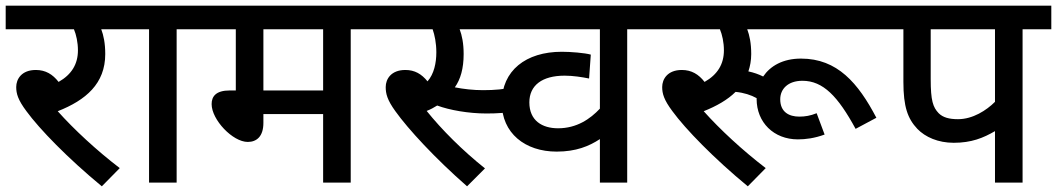

<svg xmlns="http://www.w3.org/2000/svg" viewBox="-20 -642 3716 675"><path d="M401 -51C320 -113 240 -187 183 -251C282 -290 350 -348 350 -452C350 -490 344 -518 336 -539H433V-622H0V-539H240C248 -520 254 -493 254 -465C254 -417 232 -380 186 -354C165 -381 140 -396 106 -396C56 -396 37 -364 37 -336C37 -313 43 -291 73 -251C119 -188 219 -85 338 13Z M601 -539H702V-622H418V-539H504V0H601Z M1213 -539H1313V-622H687V-539H809V-324H788C739 -324 724 -303 724 -276C724 -221 798 -143 851 -143C882 -143 906 -162 906 -210V-241H1116V0H1213ZM1116 -539V-324H906V-539Z M1678 -325C1644 -325 1609 -329 1579 -335C1599 -363 1610 -401 1610 -452C1610 -490 1604 -518 1596 -539H1734V-622H1299V-539H1501C1508 -519 1514 -491 1514 -458C1514 -421 1506 -382 1483 -356C1462 -382 1438 -396 1405 -396C1355 -396 1336 -364 1336 -336C1336 -313 1341 -291 1370 -251C1415 -188 1510 -85 1622 13L1685 -50C1606 -113 1533 -186 1480 -252C1493 -257 1506 -264 1517 -271C1560 -255 1627 -243 1690 -243C1727 -243 1762 -245 1797 -252L1789 -336C1751 -328 1720 -325 1678 -325Z M2286 -539V-622H1701V-539H2089V-260C2055 -224 2008 -191 1942 -191C1886 -191 1841 -218 1841 -282C1841 -342 1886 -376 1965 -376C1995 -376 2026 -371 2051 -366L2057 -450C2036 -456 1986 -460 1955 -460C1829 -460 1744 -394 1744 -281C1744 -174 1826 -109 1937 -109C2005 -109 2051 -128 2089 -153V0H2185V-539Z M2785 -152C2812 -152 2844 -156 2879 -169L2851 -244C2829 -235 2810 -232 2790 -232C2754 -232 2723 -248 2723 -293C2723 -329 2750 -358 2801 -358C2874 -358 2926 -303 2988 -189L3061 -228C2997 -350 2924 -436 2796 -436C2732 -436 2688 -410 2663 -373C2647 -381 2630 -387 2611 -391C2617 -409 2621 -429 2621 -452C2621 -490 2615 -518 2607 -539H3094V-622H2271V-539H2511C2519 -520 2525 -493 2525 -465C2525 -417 2503 -380 2457 -354C2436 -381 2411 -396 2377 -396C2327 -396 2308 -364 2308 -336C2308 -313 2314 -291 2344 -251C2390 -188 2490 -85 2609 13L2672 -51C2591 -113 2511 -187 2454 -251C2499 -269 2538 -291 2566 -319C2596 -316 2620 -308 2640 -297V-294C2640 -212 2700 -152 2785 -152Z M3575 -539H3676V-622H3080V-539H3156V-354C3156 -267 3171 -225 3205 -189C3233 -160 3278 -140 3333 -140C3395 -140 3437 -157 3478 -181V0H3575ZM3478 -539V-284C3448 -254 3400 -223 3348 -223C3317 -223 3295 -229 3280 -244C3260 -265 3252 -288 3252 -364V-539Z"/></svg>

Font: Noto Sans Medium
Style: Italic
Weight: 500
Italic angle: -12°
Designer: Monotype Design Team
Foundry: Monotype Imaging Inc.
Version: Version 2.013